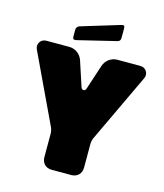

<svg xmlns="http://www.w3.org/2000/svg" viewBox="-129 -994 930 1090"><g transform="rotate(15 335.5 -449.0)"><path d="M220 -60Q220 -33 236 -16.5Q252 0 279 0H393Q420 0 436.5 -16.5Q453 -33 453 -60V-197Q453 -206 455 -216.5Q457 -227 461 -235L651 -637Q662 -660 649.5 -680Q637 -700 611 -700H478Q451 -700 429.5 -684.5Q408 -669 399 -643L351 -497Q347 -484 336 -484Q325 -484 321 -497L273 -643Q264 -669 242.5 -684.5Q221 -700 194 -700H61Q35 -700 22.5 -680Q10 -660 21 -637L211 -235Q215 -227 217.5 -216.5Q220 -206 220 -197ZM222 -747Q212 -745 207 -748.5Q202 -752 202 -762V-802Q202 -812 207 -818.5Q212 -825 222 -828L449 -897Q459 -900 463.5 -896.5Q468 -893 468 -883V-826Q468 -816 463.5 -810Q459 -804 449 -802Z"/></g></svg>

Font: Bolota
Style: Bold
Weight: 240
Designer: Gabriel Pang
Version: Version 1.000